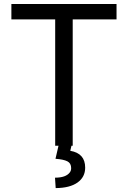

<svg xmlns="http://www.w3.org/2000/svg" viewBox="-20 -731 640 963"><path d="M564.5 -633.8H344.7V0H338.4L332.5 25.4Q407.2 38.1 407.2 109.9Q407.2 157.2 368.7 184.6Q330.1 211.9 259.3 212.4L255.9 160.2Q310.5 160.2 330.1 133.8Q336.9 125 336.9 112.3Q336.9 87.9 317.9 78.1Q298.8 68.4 258.3 65.4L273.4 0H256.8V-633.8H37.1V-710.9H564.5Z"/></svg>

Font: RobotoMono-Regular
Style: Regular
Weight: 400
Designer: Google
Version: Version 2.000985; 2015; ttfautohint (v1.3)